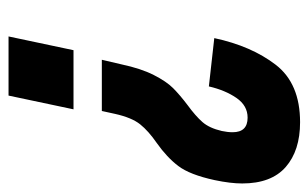

<svg xmlns="http://www.w3.org/2000/svg" viewBox="-190 -392 740 461"><g transform="rotate(-90 180.5 -162.0)"><path d="M290 -356H148L181 -512H323ZM256 -241Q246 -194 230.5 -163.5Q215 -133 199 -117Q183 -101 158 -82Q132 -63 117.5 -46.5Q103 -30 96 0Q93 14 93 26Q93 62 128 62Q157 62 175.5 35Q194 8 203 -31L319 -18Q300 71 255 129.5Q210 188 117 188Q49 188 9.5 153.5Q-30 119 -30 49Q-30 21 -22 -17Q-9 -77 12 -104.5Q33 -132 67 -156Q96 -176 112 -196Q128 -216 137 -256L144 -288H267Z"/></g></svg>

Font: Decalotype ExtraBold Italic
Style: Regular
Weight: 800
Italic angle: -12°
Designer: Alfredo Marco Pradil
Foundry: Alfredo Marco Pradil
Version: Version 1.0